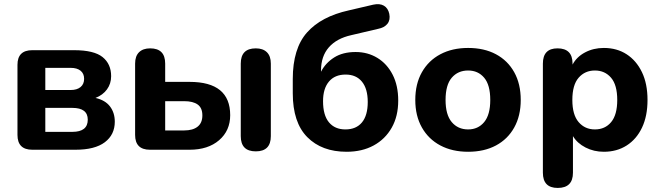

<svg xmlns="http://www.w3.org/2000/svg" viewBox="-20 -737 3249 945"><path d="M203 -88H336Q412 -88 412 -148Q412 -206 336 -206H203ZM203 -294H328Q359 -294 376.5 -308.5Q394 -323 394 -349Q394 -375 376.5 -389Q359 -403 328 -403H203ZM139 0Q66 0 66 -73V-418Q66 -490 139 -490H344Q443 -490 485 -456Q527 -422 527 -362Q527 -325 506.5 -297Q486 -269 450 -255Q498 -244 521.5 -213Q545 -182 545 -138Q545 -74 496 -37Q447 0 352 0Z M718 0Q645 0 645 -73V-424Q645 -461 664.5 -480Q684 -499 719 -499Q793 -499 793 -424V-334H913Q1113 -334 1113 -170Q1113 -94 1058.5 -47Q1004 0 913 0ZM793 -95H887Q929 -95 952.5 -113.5Q976 -132 976 -169Q976 -206 953 -222.5Q930 -239 887 -239H793ZM1239 8Q1165 8 1165 -67V-424Q1165 -499 1239 -499Q1274 -499 1293.5 -480Q1313 -461 1313 -424V-67Q1313 8 1239 8Z M1680 -100Q1733 -100 1761.5 -134.5Q1790 -169 1790 -235Q1790 -300 1761.5 -335Q1733 -370 1681 -370Q1628 -370 1599 -335.5Q1570 -301 1570 -239Q1570 -170 1599 -135Q1628 -100 1680 -100ZM1686 10Q1564 10 1492.5 -62Q1421 -134 1421 -278V-348Q1421 -498 1491 -577Q1561 -656 1697 -686L1817 -714Q1849 -721 1869.5 -709Q1890 -697 1896 -669Q1902 -639 1887 -620Q1872 -601 1841 -595L1709 -564Q1637 -548 1598.5 -504Q1560 -460 1560 -390V-384Q1582 -427 1624.5 -454Q1667 -481 1730 -481Q1790 -481 1837.5 -452Q1885 -423 1912.5 -369.5Q1940 -316 1940 -242Q1940 -165 1908 -108.5Q1876 -52 1819 -21Q1762 10 1686 10Z M2284 10Q2206 10 2147.5 -21Q2089 -52 2056.5 -109.5Q2024 -167 2024 -245Q2024 -324 2056.5 -381.5Q2089 -439 2147.5 -470Q2206 -501 2284 -501Q2363 -501 2421 -470Q2479 -439 2511 -381.5Q2543 -324 2543 -245Q2543 -167 2511 -109.5Q2479 -52 2421 -21Q2363 10 2284 10ZM2284 -100Q2333 -100 2363 -136Q2393 -172 2393 -245Q2393 -319 2363 -354.5Q2333 -390 2284 -390Q2234 -390 2203.5 -354.5Q2173 -319 2173 -245Q2173 -172 2203.5 -136Q2234 -100 2284 -100Z M2908 -100Q2958 -100 2988 -136Q3018 -172 3018 -245Q3018 -319 2987.5 -354.5Q2957 -390 2908 -390Q2859 -390 2828 -354.5Q2797 -319 2797 -245Q2797 -172 2828 -136Q2859 -100 2908 -100ZM2725 188Q2652 188 2652 113V-424Q2652 -499 2724 -499Q2798 -499 2798 -424V-419Q2818 -457 2859.5 -479Q2901 -501 2952 -501Q3016 -501 3064 -470Q3112 -439 3139.5 -382Q3167 -325 3167 -245Q3167 -166 3140 -109Q3113 -52 3064.5 -21Q3016 10 2952 10Q2903 10 2862 -11Q2821 -32 2800 -67V113Q2800 188 2725 188Z"/></svg>

Font: Chiron GoRound TC
Style: Bold
Weight: 700
Designer: Ryoko NISHIZUKA 西塚涼子 (kana, bopomofo & ideographs); Paul D. Hunt (Latin, Greek & Cyrillic); Sandoll Communications 산돌커뮤니
Foundry: Adobe
Version: Version 1.000;hotconv 1.1.1;makeotfexe 2.6.0